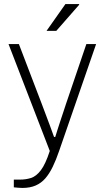

<svg xmlns="http://www.w3.org/2000/svg" viewBox="-20 -743 515 945"><path d="M90 182Q80 182 69.5 181Q59 180 48 179V141H79Q107 141 132.5 133Q158 125 181 95Q204 65 225 0L22 -526H73L185 -233Q193 -212 204 -182.5Q215 -153 226.5 -122.5Q238 -92 246 -69H252Q257 -86 264 -107.5Q271 -129 278.5 -152Q286 -175 293 -195.5Q300 -216 305 -232L405 -526H453L271 0Q256 44 239.5 78Q223 112 203 135Q183 158 155.5 170Q128 182 90 182ZM209 -591 302 -723H369L370 -720L257 -591Z"/></svg>

Font: Archivo Thin
Style: Regular
Weight: 250
Designer: Hector Gatti
Foundry: Omnibus-Type
Version: Version 2.001